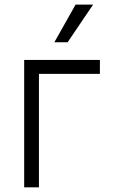

<svg xmlns="http://www.w3.org/2000/svg" viewBox="-20 -802 497 822"><path d="M407.7 -545.5V-485.8H146.7V0H83.5V-545.5ZM212.7 -621.1 303.6 -782.3H378.6L269.5 -621.1Z"/></svg>

Font: Inter P Light
Style: Regular
Weight: 300
Designer: Rasmus Andersson
Foundry: rsms
Version: Version 3.018;git-588b23468